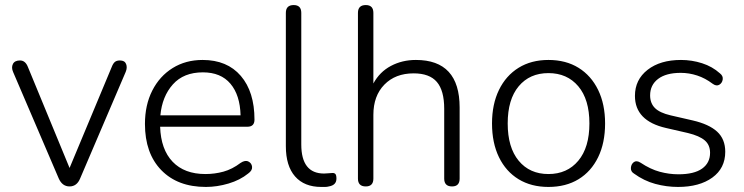

<svg xmlns="http://www.w3.org/2000/svg" viewBox="-20 -731 2940 759"><path d="M255 6Q226 6 212 -26L32 -446Q24 -464 31 -478Q38 -492 59 -492Q80 -492 90 -467L255 -67L422 -467Q427 -480 434 -486Q441 -492 454 -492Q473 -492 478.5 -478Q484 -464 477 -447L297 -26Q284 6 255 6Z M794 8Q682 8 617.5 -58.5Q553 -125 553 -241Q553 -316 582 -373Q611 -430 662.5 -462Q714 -494 781 -494Q878 -494 932 -431Q986 -368 986 -258Q986 -230 958 -230H613Q616 -140 662.5 -91.5Q709 -43 792 -43Q829 -43 863.5 -52.5Q898 -62 931 -87Q949 -99 962 -92.5Q975 -86 976.5 -71.5Q978 -57 961 -45Q929 -19 883.5 -5.5Q838 8 794 8ZM782 -445Q706 -445 663.5 -397.5Q621 -350 614 -275H931Q929 -355 891 -400Q853 -445 782 -445Z M1250 8Q1183 8 1146.5 -33.5Q1110 -75 1110 -153V-680Q1110 -711 1141 -711Q1171 -711 1171 -680V-160Q1171 -45 1261 -45Q1270 -45 1277.5 -46Q1285 -47 1292 -47Q1301 -48 1305.5 -43.5Q1310 -39 1310 -25Q1310 1 1280 6Q1273 8 1265 8Q1257 8 1250 8Z M1426 6Q1395 6 1395 -25V-680Q1395 -711 1426 -711Q1456 -711 1456 -680V-401Q1481 -447 1525.5 -470.5Q1570 -494 1624 -494Q1797 -494 1797 -306V-25Q1797 6 1767 6Q1736 6 1736 -25V-301Q1736 -373 1707 -407Q1678 -441 1615 -441Q1543 -441 1499.5 -396.5Q1456 -352 1456 -277V-25Q1456 6 1426 6Z M2148 8Q2080 8 2030 -22.5Q1980 -53 1952.5 -109.5Q1925 -166 1925 -243Q1925 -319 1952.5 -375.5Q1980 -432 2030 -463Q2080 -494 2148 -494Q2217 -494 2267 -463Q2317 -432 2344.5 -375.5Q2372 -319 2372 -243Q2372 -166 2344.5 -109.5Q2317 -53 2267 -22.5Q2217 8 2148 8ZM2148 -43Q2222 -43 2266 -95.5Q2310 -148 2310 -243Q2310 -338 2266 -390Q2222 -442 2148 -442Q2074 -442 2030.5 -390Q1987 -338 1987 -243Q1987 -148 2030.5 -95.5Q2074 -43 2148 -43Z M2660 8Q2615 8 2570.5 -4Q2526 -16 2486 -45Q2473 -53 2474 -67.5Q2475 -82 2485.5 -90Q2496 -98 2512 -88Q2551 -62 2588 -52Q2625 -42 2662 -42Q2724 -42 2755.5 -64.5Q2787 -87 2787 -127Q2787 -158 2766 -176Q2745 -194 2700 -205L2613 -225Q2490 -253 2490 -352Q2490 -416 2540 -455Q2590 -494 2672 -494Q2715 -494 2755.5 -481Q2796 -468 2826 -441Q2839 -431 2837 -417Q2835 -403 2823.5 -396Q2812 -389 2797 -400Q2768 -422 2736 -432.5Q2704 -443 2671 -443Q2613 -443 2581.5 -419Q2550 -395 2550 -354Q2550 -323 2569 -304Q2588 -285 2631 -275L2718 -255Q2783 -240 2815 -210.5Q2847 -181 2847 -131Q2847 -66 2796 -29Q2745 8 2660 8Z"/></svg>

Font: Nunito Light
Style: Regular
Weight: 300
Designer: Vernon Adams
Foundry: Vernon Adams
Version: Version 3.601; ttfautohint (v1.8.2.53-6de2)